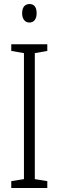

<svg xmlns="http://www.w3.org/2000/svg" viewBox="-20 -934 291 954"><path d="M127 -914C101 -914 90 -895 90 -868C90 -841 103 -822 126 -822C149 -822 162 -840 162 -868C162 -895 152 -914 127 -914ZM215 0V-34L153 -44V-670L215 -681V-714H36V-681L99 -670V-44L36 -34V0Z"/></svg>

Font: Noto Sans Lao ExtraCondensed Light
Style: Regular
Weight: 300
Width: 2
Designer: Monotype Design Team
Foundry: Monotype Imaging Inc.
Version: Version 2.003